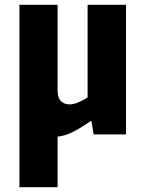

<svg xmlns="http://www.w3.org/2000/svg" viewBox="-20 -560 608 800"><path d="M61 -540H220V-181Q220 -153 233.5 -139Q247 -125 271 -125Q299 -125 345 -154V-540H505V0H370L361 -55H357Q332 -38 313 -26.5Q294 -15 278 -7.5Q262 0 248 4Q234 8 220 9V220H61Z"/></svg>

Font: Encode Sans Compressed
Style: ExtraBold
Weight: 800
Designer: Pablo Impallari, Andres Torresi
Foundry: Pablo Impallari, Andres Torresi
Version: Version 1.000; ttfautohint (v1.00) -l 8 -r 50 -G 200 -x 14 -